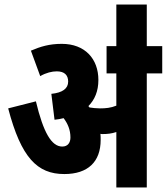

<svg xmlns="http://www.w3.org/2000/svg" viewBox="-20 -825 734 845"><path d="M423 -209C423 -218 423 -227 422 -236C425 -235 429 -235 432 -235C452 -235 472 -237 492 -244V0H626V-502H694V-622H626V-805H492V-622H449V-502H492V-360C467 -350 445 -348 420 -348C404 -348 388 -350 374 -352C372 -354 371 -356 369 -358C397 -386 413 -424 413 -473C413 -566 354 -632 252 -632C197 -632 158 -620 116 -602L157 -490C183 -505 209 -511 230 -511C264 -511 280 -494 280 -466C280 -435 255 -417 206 -412L220 -298C234 -299 247 -302 260 -305C278 -281 290 -254 290 -220C290 -198 279 -180 254 -180C207 -180 171 -241 138 -379L16 -348C73 -131 144 -59 263 -59C367 -59 423 -113 423 -209Z"/></svg>

Font: Noto Sans Devanagari UI ExtraCondensed ExtraBold
Style: Regular
Weight: 800
Width: 2
Designer: Jelle Bosma - Monotype Design Team
Foundry: Monotype Imaging Inc.
Version: Version 2.003